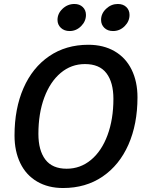

<svg xmlns="http://www.w3.org/2000/svg" viewBox="-20 -935 723 965"><path d="M53 -254Q53 -389 98 -492Q143 -595 227 -652.5Q311 -710 424 -710Q500 -710 556 -677.5Q612 -645 641.5 -585Q671 -525 671 -446Q671 -311 625.5 -208Q580 -105 495.5 -47.5Q411 10 297 10Q222 10 166.5 -22.5Q111 -55 82 -115Q53 -175 53 -254ZM550 -438Q550 -521 515 -567Q480 -613 407 -613Q338 -613 285 -568.5Q232 -524 202.5 -444.5Q173 -365 173 -262Q173 -179 208 -133Q243 -87 315 -87Q384 -87 437.5 -131.5Q491 -176 520.5 -256Q550 -336 550 -438ZM269 -835Q269 -867 294.5 -891Q320 -915 354 -915Q380 -915 396 -899.5Q412 -884 412 -860Q412 -828 387.5 -803.5Q363 -779 330 -779Q303 -779 286 -795Q269 -811 269 -835ZM488 -835Q488 -867 513.5 -891Q539 -915 572 -915Q599 -915 615 -899.5Q631 -884 631 -860Q631 -828 606.5 -803.5Q582 -779 548 -779Q521 -779 504.5 -795Q488 -811 488 -835Z"/></svg>

Font: Niramit SemiBold
Style: Italic
Weight: 600
Italic angle: -10°
Designer: Katatrad Aksorn Co.,Ltd.
Foundry: Cadson Demak Co.,Ltd.
Version: Version 1.001; ttfautohint (v1.6)